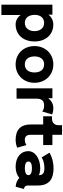

<svg xmlns="http://www.w3.org/2000/svg" viewBox="890 -1576 899 2720"><g transform="rotate(90 1340.0 -215.5)"><path d="M191.9 -58.6C209 -32.2 255.9 13.2 324.7 13.2C474.6 13.2 566.9 -99.1 566.9 -253.9C566.9 -408.7 474.6 -521 324.7 -521C255.9 -521 200.7 -476.1 187 -449.2V-507.8H45.4V214.8H191.9ZM189.9 -257.3C189.9 -336.9 231.9 -390.6 303.7 -390.6C377.4 -390.6 420.4 -333.5 420.4 -253.9C420.4 -174.3 377.4 -117.2 303.7 -117.2C230 -117.2 189.9 -177.2 189.9 -257.3Z M632.3 -253.9C632.3 -99.1 742.2 13.2 892.1 13.2C1042 13.2 1152.3 -99.1 1152.3 -253.9C1152.3 -408.7 1042 -521 892.1 -521C742.2 -521 632.3 -408.7 632.3 -253.9ZM778.8 -253.9C778.8 -334.5 816.4 -390.6 892.1 -390.6C967.8 -390.6 1005.9 -334.5 1005.9 -253.9C1005.9 -173.3 967.8 -117.2 892.1 -117.2C816.4 -117.2 778.8 -175.8 778.8 -253.9Z M1558.6 -363.3 1601.1 -503.9C1574.7 -515.1 1544.9 -521 1510.7 -521C1441.9 -521 1396.5 -482.9 1371.1 -449.2V-507.8H1230.5V0H1377V-279.3C1377 -350.6 1401.4 -390.6 1473.1 -390.6C1511.7 -390.6 1539.1 -381.3 1558.6 -363.3Z M1662.1 -502H1627V-377.4H1743.2V-191.9C1743.2 -68.4 1809.6 13.2 1959.5 13.2C2007.8 13.2 2045.9 1.5 2071.8 -9.3L2034.7 -140.6C2020 -127.4 1987.3 -117.2 1960.9 -117.2C1915 -117.2 1889.6 -143.1 1889.6 -191.9V-377.4H2034.7V-507.8H1889.6V-644.5H1752.9V-591.3C1752.9 -537.6 1715.8 -502 1662.1 -502Z M2341.8 13.2C2409.7 13.2 2463.4 -7.3 2500 -39.6C2526.9 -13.2 2568.4 8.8 2624.5 13.2L2657.2 -106.4C2624 -106.4 2607.4 -130.4 2607.4 -159.7V-303.2C2607.4 -474.1 2500 -523.9 2363.8 -523.9C2229.5 -523.9 2142.6 -466.8 2142.6 -466.8L2209.5 -355.5C2209.5 -355.5 2260.7 -394.5 2363.8 -394.5C2434.1 -394.5 2460.9 -367.2 2460.9 -318.4V-316.9C2433.6 -328.6 2401.4 -335.4 2363.8 -335.4C2222.7 -335.4 2120.6 -262.2 2120.6 -164.6C2120.6 -66.9 2200.7 13.2 2341.8 13.2ZM2460.9 -167.5C2460.9 -135.3 2420.9 -117.2 2363.8 -117.2C2302.2 -117.2 2267.1 -135.3 2267.1 -167.5C2267.1 -200.2 2302.2 -218.3 2363.8 -218.3C2425.8 -218.3 2460.9 -200.2 2460.9 -167.5Z"/></g></svg>

Font: Giphurs ExtraBold
Style: Regular
Weight: 800
Version: Version 1.000